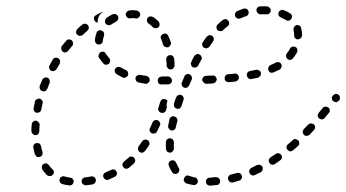

<svg xmlns="http://www.w3.org/2000/svg" viewBox="-20 -573 1091 605"><path d="M671 6Q674 2 674 -4Q673 -6 672 -8Q671 -10 669 -12Q667 -14 665 -14Q662 -15 660 -15Q650 -14 640 -13Q635 -13 632 -9Q628 -5 629 0Q629 2 630 5Q631 7 633 9Q635 10 637 11Q639 12 642 12Q652 11 663 10Q668 10 671 6ZM207 9Q211 6 212 1Q212 -2 212 -4Q211 -7 209 -9Q208 -11 206 -12Q204 -13 201 -13Q192 -15 183 -17Q179 -19 174 -16Q169 -14 168 -9Q167 -6 167 -4Q168 -1 169 1Q170 3 172 5Q174 6 176 7Q187 10 198 11Q203 12 207 9ZM276 6Q279 4 280 2Q281 0 282 -2Q282 -4 282 -7Q281 -12 277 -15Q273 -18 267 -17Q258 -15 248 -14Q246 -14 244 -13Q242 -12 240 -10Q238 -8 238 -5Q237 -3 237 0Q238 5 242 8Q246 11 251 11Q262 9 272 8Q274 7 276 6ZM598 8Q603 5 603 0Q604 -2 603 -5Q603 -7 601 -9Q600 -11 598 -13Q596 -14 593 -14Q584 -16 576 -19Q571 -21 566 -19Q562 -16 560 -11Q559 -9 559 -7Q559 -4 560 -2Q561 0 563 2Q565 4 567 5Q577 8 589 10Q594 11 598 8ZM738 -6Q740 -8 741 -10Q742 -12 743 -14Q743 -17 742 -19Q741 -24 736 -27Q732 -29 727 -28Q717 -25 708 -23Q703 -22 700 -17Q697 -13 699 -8Q699 -5 701 -3Q702 -1 704 0Q706 1 709 2Q711 2 714 2Q724 -1 734 -4Q736 -4 738 -6ZM348 -23Q350 -28 347 -32Q345 -37 340 -39Q335 -40 331 -38Q322 -34 313 -30Q308 -28 306 -23Q304 -19 306 -14Q307 -12 309 -10Q311 -8 313 -7Q315 -6 318 -6Q320 -6 322 -7Q332 -11 342 -16Q346 -18 348 -23ZM132 -19Q135 -18 137 -18Q140 -18 142 -19Q144 -20 146 -22Q150 -25 150 -31Q149 -36 146 -39Q139 -45 134 -53Q131 -57 126 -58Q121 -59 117 -56Q112 -53 112 -48Q111 -42 114 -38Q120 -29 128 -21Q130 -20 132 -19ZM807 -37Q809 -42 807 -47Q806 -49 804 -51Q802 -52 800 -53Q797 -54 795 -54Q792 -54 790 -53Q781 -48 772 -44Q768 -42 766 -37Q764 -33 766 -28Q767 -26 769 -24Q770 -22 773 -21Q775 -20 778 -20Q780 -20 782 -21Q792 -26 801 -30Q806 -33 807 -37ZM530 -25Q535 -24 540 -27Q542 -28 543 -31Q544 -33 545 -35Q545 -37 545 -40Q545 -42 543 -44Q539 -51 535 -60Q533 -65 529 -67Q524 -69 519 -67Q517 -66 515 -65Q513 -63 512 -61Q511 -58 511 -56Q511 -53 512 -51Q516 -40 522 -31Q525 -26 530 -25ZM405 -62Q406 -64 406 -67Q406 -69 405 -72Q404 -74 403 -76Q399 -79 394 -80Q389 -80 385 -76Q378 -70 371 -64Q366 -60 366 -55Q365 -50 369 -46Q370 -44 372 -43Q374 -42 377 -41Q379 -41 382 -42Q384 -43 386 -44Q394 -51 402 -58Q404 -60 405 -62ZM866 -71Q868 -73 868 -76Q869 -78 868 -81Q867 -83 866 -85Q863 -89 858 -90Q853 -91 849 -88Q840 -82 832 -77Q828 -74 827 -69Q826 -64 829 -60Q830 -58 832 -56Q834 -55 837 -54Q839 -54 841 -54Q844 -55 846 -56Q855 -62 863 -68Q865 -69 866 -71ZM96 -79Q101 -77 106 -79Q111 -80 113 -85Q115 -89 114 -94Q111 -103 109 -113Q108 -118 104 -121Q99 -123 94 -122Q89 -121 87 -117Q84 -113 85 -108Q87 -97 90 -87Q92 -82 96 -79ZM451 -119Q451 -121 451 -123Q450 -126 449 -128Q448 -130 446 -131Q441 -134 436 -133Q431 -132 428 -128Q423 -120 417 -112Q414 -108 415 -103Q415 -98 419 -95Q421 -93 424 -92Q426 -92 429 -92Q431 -92 433 -94Q435 -95 437 -97Q443 -105 449 -114Q450 -116 451 -119ZM504 -100Q505 -97 506 -96Q508 -94 511 -93Q513 -92 515 -92Q521 -92 524 -96Q528 -100 528 -105Q527 -114 528 -124Q528 -127 527 -129Q526 -131 525 -133Q523 -135 521 -136Q519 -137 516 -137Q511 -138 507 -134Q503 -131 503 -126Q502 -115 503 -104Q503 -102 504 -100ZM923 -121Q923 -127 920 -130Q916 -134 911 -135Q906 -135 902 -131Q895 -125 887 -118Q883 -115 883 -110Q882 -105 886 -101Q887 -99 890 -98Q892 -96 894 -96Q897 -96 899 -97Q902 -98 903 -99Q911 -106 919 -113Q923 -116 923 -121ZM973 -172Q973 -177 969 -181Q967 -183 965 -183Q962 -184 960 -184Q957 -184 955 -183Q953 -182 951 -180Q944 -173 937 -166Q934 -162 934 -157Q934 -152 938 -148Q940 -146 942 -145Q944 -145 947 -145Q949 -145 951 -146Q954 -147 955 -148Q962 -156 969 -163Q973 -167 973 -172ZM79 -165V-160Q79 -155 83 -151Q87 -147 92 -147Q94 -147 97 -148Q99 -149 101 -151Q102 -153 103 -155Q104 -158 104 -160V-165Q104 -172 105 -179Q105 -185 101 -188Q98 -192 93 -193Q90 -193 88 -192Q85 -191 84 -189Q82 -188 81 -185Q80 -183 80 -181Q79 -173 79 -165ZM485 -182Q485 -185 484 -187Q483 -189 481 -191Q480 -193 477 -194Q473 -196 468 -194Q463 -193 461 -188Q457 -179 453 -170Q450 -165 452 -160Q453 -156 458 -153Q460 -152 463 -152Q465 -152 468 -153Q470 -153 472 -155Q474 -157 475 -159Q479 -168 484 -178Q485 -180 485 -182ZM512 -168Q515 -163 520 -162Q522 -162 525 -162Q527 -163 529 -164Q531 -166 533 -168Q534 -170 534 -172Q536 -182 539 -191Q540 -196 537 -201Q534 -205 529 -206Q527 -207 525 -207Q522 -206 520 -205Q518 -204 516 -202Q515 -200 514 -197Q512 -187 510 -177Q509 -172 512 -168ZM1019 -226Q1019 -231 1015 -234Q1011 -237 1006 -237Q1000 -237 997 -233L984 -217Q983 -215 982 -213Q981 -211 981 -208Q981 -206 983 -203Q984 -201 986 -200Q990 -196 995 -197Q1000 -197 1003 -201L1016 -217Q1020 -220 1019 -226ZM496 -218Q492 -216 487 -218Q482 -219 480 -224Q477 -229 479 -233Q482 -243 485 -252Q487 -257 491 -260Q496 -262 501 -260Q503 -260 505 -258Q506 -257 508 -255Q507 -254 507 -253Q505 -247 505 -240Q505 -238 506 -235Q504 -230 503 -225Q501 -220 496 -218ZM86 -227Q86 -225 88 -223Q89 -221 91 -219Q93 -218 96 -218Q101 -217 105 -220Q109 -222 110 -228Q112 -237 114 -247Q115 -249 115 -252Q114 -254 113 -256Q112 -258 110 -260Q108 -261 105 -262Q100 -263 96 -260Q91 -258 90 -253Q88 -242 86 -232Q85 -230 86 -227ZM528 -242Q528 -239 529 -237Q530 -235 532 -233Q534 -231 536 -231Q541 -229 546 -231Q550 -234 552 -239Q555 -248 558 -258Q559 -260 559 -262Q559 -265 558 -267Q557 -269 555 -271Q553 -273 551 -274Q546 -275 541 -273Q537 -271 535 -266Q531 -256 528 -246Q528 -244 528 -242ZM1051 -266Q1051 -271 1047 -274Q1045 -276 1042 -277Q1040 -277 1038 -277Q1035 -277 1033 -275Q1031 -274 1029 -272L1028 -271Q1027 -269 1026 -267Q1026 -265 1026 -262Q1026 -260 1027 -257Q1029 -255 1031 -254Q1032 -252 1035 -252Q1037 -251 1040 -251Q1042 -251 1044 -253Q1047 -254 1048 -256L1049 -257Q1052 -261 1051 -266ZM106 -292Q108 -288 113 -286Q115 -285 118 -285Q120 -285 122 -286Q125 -287 126 -289Q128 -291 129 -293Q132 -302 136 -311Q137 -313 137 -316Q137 -318 136 -321Q136 -323 134 -325Q132 -327 130 -328Q125 -330 120 -328Q115 -326 113 -321Q109 -312 105 -302Q104 -297 106 -292ZM553 -304Q555 -299 560 -297Q562 -296 565 -296Q567 -296 569 -297Q572 -298 573 -300Q575 -302 576 -304Q580 -313 584 -322Q585 -325 585 -327Q585 -329 584 -332Q583 -334 581 -336Q580 -338 577 -339Q573 -341 568 -339Q563 -337 561 -332Q557 -323 553 -313Q551 -309 553 -304ZM514 -308Q517 -309 518 -310Q520 -312 521 -314Q522 -317 522 -319Q522 -324 518 -328Q515 -332 509 -332H489Q484 -331 480 -328Q477 -324 477 -319Q477 -314 480 -310Q484 -306 489 -307H510Q512 -307 514 -308ZM447 -312Q451 -315 452 -320Q452 -325 449 -329Q446 -333 441 -334Q431 -335 422 -337Q417 -338 413 -335Q408 -333 407 -328Q406 -323 409 -318Q412 -314 417 -313Q427 -311 438 -309Q443 -308 447 -312ZM656 -312Q658 -313 659 -314Q661 -316 662 -319Q663 -321 663 -324Q662 -329 659 -332Q655 -336 649 -335L629 -334Q627 -334 625 -333Q622 -332 621 -330Q619 -328 618 -326Q617 -324 617 -321Q618 -316 622 -313Q625 -309 631 -309L651 -310Q653 -311 656 -312ZM726 -318Q729 -319 730 -321Q732 -323 732 -325Q733 -328 733 -330Q732 -335 728 -339Q724 -342 719 -341Q709 -340 699 -339Q697 -339 694 -338Q692 -336 691 -335Q689 -333 688 -330Q688 -328 688 -325Q688 -320 692 -317Q696 -314 701 -314Q712 -315 722 -316Q724 -317 726 -318ZM797 -331Q799 -332 800 -334Q802 -336 802 -339Q802 -341 802 -344Q801 -349 796 -351Q792 -354 787 -353Q777 -351 767 -349Q762 -348 759 -343Q757 -339 758 -334Q759 -329 763 -326Q767 -323 772 -324Q783 -326 793 -328Q795 -329 797 -331ZM376 -329Q381 -331 383 -335Q385 -340 383 -345Q382 -350 377 -352Q368 -356 360 -361Q356 -363 351 -362Q346 -361 343 -356Q340 -352 342 -347Q343 -342 348 -339Q357 -334 366 -329Q371 -327 376 -329ZM867 -362Q869 -367 866 -371Q864 -376 859 -377Q854 -378 849 -376Q841 -371 832 -368Q830 -367 828 -365Q827 -363 826 -361Q825 -358 825 -356Q825 -353 826 -351Q828 -346 833 -344Q837 -343 842 -345Q852 -349 862 -354Q866 -357 867 -362ZM135 -358Q136 -353 141 -350Q145 -348 150 -349Q155 -351 158 -355Q163 -364 168 -372Q169 -374 169 -377Q170 -379 169 -382Q169 -384 167 -386Q166 -388 164 -389Q159 -392 154 -391Q149 -390 146 -385Q141 -376 136 -367Q134 -363 135 -358ZM527 -393Q526 -395 524 -397Q522 -398 520 -399Q518 -400 515 -399Q510 -399 507 -395Q503 -391 504 -386Q505 -376 505 -367Q505 -364 506 -362Q507 -360 509 -358Q510 -356 513 -355Q515 -354 517 -354Q523 -354 526 -358Q530 -362 530 -367Q530 -378 529 -388Q528 -391 527 -393ZM582 -369Q583 -364 588 -361Q593 -359 598 -361Q602 -362 605 -367Q609 -376 614 -384Q615 -387 616 -389Q616 -392 615 -394Q614 -396 613 -398Q611 -400 609 -401Q605 -404 600 -402Q595 -401 592 -396Q587 -388 583 -378Q580 -374 582 -369ZM314 -369Q319 -369 323 -372Q327 -376 327 -381Q328 -386 324 -390Q318 -397 313 -404Q311 -409 306 -410Q301 -411 296 -408Q292 -405 291 -400Q289 -395 292 -391Q298 -382 306 -373Q309 -369 314 -369ZM917 -412Q918 -415 917 -417Q916 -420 915 -422Q913 -424 911 -425Q906 -427 901 -426Q896 -424 894 -420Q890 -412 884 -405Q882 -403 882 -400Q881 -398 881 -396Q882 -393 883 -391Q884 -389 886 -387Q890 -384 895 -384Q900 -385 903 -389Q910 -398 916 -408Q917 -410 917 -412ZM173 -419Q174 -413 178 -410Q182 -407 187 -408Q192 -409 195 -413Q201 -421 207 -428Q211 -432 210 -437Q210 -442 206 -446Q202 -449 197 -449Q191 -448 188 -444Q182 -436 175 -428Q172 -424 173 -419ZM617 -436Q617 -433 617 -431Q618 -428 619 -426Q620 -424 622 -423Q627 -420 632 -421Q637 -422 640 -426Q645 -434 651 -442Q654 -446 654 -451Q653 -456 649 -460Q647 -461 644 -462Q642 -462 640 -462Q637 -462 635 -460Q633 -459 631 -457Q625 -449 619 -440Q618 -438 617 -436ZM503 -467Q498 -468 494 -466Q489 -464 487 -459Q485 -454 488 -450Q491 -441 494 -432Q496 -427 501 -425Q505 -423 510 -424Q513 -425 514 -427Q516 -428 517 -431Q519 -433 519 -435Q519 -438 518 -440Q515 -450 510 -460Q508 -465 503 -467ZM282 -437Q285 -433 290 -433Q296 -432 300 -436Q304 -439 304 -444Q305 -453 308 -461Q309 -466 307 -471Q304 -476 299 -477Q294 -479 290 -476Q285 -474 284 -469Q280 -458 279 -447Q279 -441 282 -437ZM927 -489Q926 -491 924 -492Q922 -493 919 -494Q917 -494 914 -494Q909 -492 907 -488Q904 -484 905 -478Q907 -471 907 -462Q906 -457 910 -453Q913 -449 918 -449Q921 -449 923 -450Q926 -451 927 -452Q929 -454 930 -456Q931 -458 932 -461Q932 -473 929 -484Q929 -487 927 -489ZM220 -473Q219 -468 223 -464Q227 -460 232 -460Q237 -460 241 -463Q248 -470 255 -476Q257 -478 258 -480Q260 -482 260 -485Q260 -487 259 -490Q259 -492 257 -494Q255 -496 253 -497Q251 -498 248 -498Q246 -499 244 -498Q241 -497 239 -495Q231 -489 224 -482Q220 -478 220 -473ZM662 -487Q662 -482 665 -478Q669 -475 674 -475Q679 -474 683 -478Q690 -485 698 -491Q699 -492 701 -494Q702 -496 702 -499Q702 -501 702 -504Q701 -506 699 -508Q696 -512 691 -513Q686 -513 682 -510Q674 -504 666 -496Q662 -493 662 -487ZM453 -521Q448 -521 445 -516Q444 -514 443 -512Q443 -509 443 -507Q443 -505 445 -502Q446 -500 448 -499Q455 -494 462 -487Q465 -484 471 -484Q476 -484 479 -487Q483 -491 483 -496Q483 -501 480 -505Q472 -513 463 -519Q458 -522 453 -521ZM312 -512Q311 -510 311 -507Q310 -505 311 -503Q312 -500 313 -498Q317 -494 322 -494Q327 -493 331 -496Q338 -501 346 -505Q350 -507 352 -512Q354 -517 352 -522Q349 -527 345 -528Q340 -530 335 -528Q324 -523 315 -516Q314 -514 312 -512ZM303 -536Q302 -536 301 -535Q292 -531 282 -525Q278 -523 276 -518Q275 -513 278 -508Q279 -505 282 -504Q285 -502 288 -502Q288 -506 288 -510Q289 -517 293 -524Q296 -529 302 -534Q303 -535 305 -536Q304 -536 303 -536ZM865 -541Q860 -539 858 -534Q856 -529 858 -525Q860 -520 865 -518Q874 -514 881 -510Q885 -507 890 -508Q895 -509 898 -514Q901 -518 900 -523Q899 -528 894 -531Q885 -537 874 -541Q869 -543 865 -541ZM721 -531Q719 -526 721 -522Q723 -517 728 -515Q733 -513 737 -515Q746 -519 755 -522Q760 -523 762 -528Q765 -532 763 -537Q762 -542 757 -545Q752 -547 748 -546Q737 -542 727 -538Q723 -536 721 -531ZM388 -540Q386 -540 384 -539Q381 -538 380 -536Q378 -534 377 -532Q376 -530 376 -527Q377 -522 381 -518Q384 -515 390 -515Q394 -516 398 -516Q403 -516 408 -515Q413 -514 417 -518Q421 -521 422 -526Q422 -528 421 -531Q420 -533 419 -535Q417 -537 415 -538Q413 -539 411 -540Q404 -541 398 -541Q393 -541 388 -540ZM801 -553Q795 -553 792 -550Q788 -546 788 -541Q788 -536 792 -532Q795 -528 801 -528Q811 -528 820 -528Q825 -527 829 -531Q833 -534 833 -539Q834 -544 830 -548Q827 -552 822 -553Q812 -553 801 -553Z"/></svg>

Font: FRB American Cursive Guidelines Dashed
Style: Italic
Weight: 400
Italic angle: -25°
Version: Version 2.0;Modular Font Editor K font №1